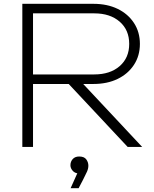

<svg xmlns="http://www.w3.org/2000/svg" viewBox="-20 -770 805 1006"><path d="M97 0V-750H469Q542 -750 596.5 -723.5Q651 -697 682 -649.5Q713 -602 713 -540Q713 -478 682 -430.5Q651 -383 596.5 -356.5Q542 -330 469 -330H416L725 0H649L340 -330H153V0ZM153 -380H474Q557 -380 607 -423.5Q657 -467 657 -540Q657 -613 607 -656.5Q557 -700 474 -700H153ZM350 216 385 138Q372 136 362 126Q349 112 349 96Q349 77 361 63.5Q373 50 395 50Q421 50 432 65Q443 80 443 98Q443 113 436 129Q429 145 415 172L392 216Z"/></svg>

Font: Bounded
Style: Regular
Weight: 200
Designer: Vlad Churkin
Version: Version 1.0